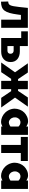

<svg xmlns="http://www.w3.org/2000/svg" viewBox="1584 -2152 573 3780"><g transform="rotate(90 1870.0 -262.5)"><path d="M10 -138Q37 -139 54.5 -147.5Q72 -156 83.5 -179.5Q95 -203 102.5 -244.5Q110 -286 118 -354L136 -525H528V0H368V-388H275L267 -329Q254 -232 236.5 -168.5Q219 -105 190.5 -67Q162 -29 119.5 -13Q77 3 14 4Z M887 -367H992Q1039 -367 1078 -354.5Q1117 -342 1144.5 -319Q1172 -296 1187 -262.5Q1202 -229 1202 -187Q1202 -143 1187.5 -108.5Q1173 -74 1146.5 -50Q1120 -26 1082.5 -13Q1045 0 999 0H728V-394H598V-525H887ZM977 -123Q1006 -123 1022.5 -138.5Q1039 -154 1039 -183Q1039 -212 1022 -228.5Q1005 -245 977 -245H887V-123Z M1408 -525 1538 -332H1572V-525H1736V-332H1770L1899 -525H2080L1902 -272L2097 0H1907L1775 -196H1735V0H1572V-196H1533L1401 0H1211L1404 -272L1227 -525Z M2383 3Q2333 3 2283 -19Q2234 -41 2197 -79Q2175 -102 2156 -134Q2137 -165 2127 -207Q2120 -235 2120 -262Q2120 -264 2120 -268Q2120 -316 2141 -370Q2160 -418 2196 -454Q2231 -489 2282 -512Q2320 -529 2369 -529Q2422 -529 2471 -494V-527H2636V0H2471V-25Q2465 -21 2456 -17Q2415 3 2383 3ZM2389 -151Q2391 -151 2393 -151Q2402 -151 2418 -155Q2425 -157 2443 -165Q2454 -170 2472 -183V-341Q2462 -350 2449 -360L2447 -361Q2438 -368 2427 -372Q2408 -379 2390 -379Q2388 -379 2386 -379Q2385 -379 2383 -379Q2373 -380 2354 -372Q2332 -363 2323 -353Q2312 -341 2302 -321Q2292 -302 2291 -277Q2290 -258 2292 -246Q2295 -229 2303 -213Q2312 -193 2327 -179Q2342 -165 2358 -158Q2374 -151 2389 -151Z M2993 0H2834V-386H2676V-525H3150V-386H2993Z M3447 3Q3397 3 3347 -19Q3298 -41 3261 -79Q3239 -102 3220 -134Q3201 -165 3191 -207Q3184 -235 3184 -262Q3184 -264 3184 -268Q3184 -316 3205 -370Q3224 -418 3260 -454Q3295 -489 3346 -512Q3384 -529 3433 -529Q3486 -529 3535 -494V-527H3700V0H3535V-25Q3529 -21 3520 -17Q3479 3 3447 3ZM3453 -151Q3455 -151 3457 -151Q3466 -151 3482 -155Q3489 -157 3507 -165Q3518 -170 3536 -183V-341Q3526 -350 3513 -360L3511 -361Q3502 -368 3491 -372Q3472 -379 3454 -379Q3452 -379 3450 -379Q3449 -379 3447 -379Q3437 -380 3418 -372Q3396 -363 3387 -353Q3376 -341 3366 -321Q3356 -302 3355 -277Q3354 -258 3356 -246Q3359 -229 3367 -213Q3376 -193 3391 -179Q3406 -165 3422 -158Q3438 -151 3453 -151Z"/></g></svg>

Font: Oxford Sans
Style: Regular
Weight: 800
Designer: Matt McInerney, Pablo Impallari, Rodrigo Fuenzalida
Foundry: Matt McInerney, Pablo Impallari, Rodrigo Fuenzalida
Version: Version 3.000g; ttfautohint (v1.5) -l 8 -r 28 -G 28 -x 14 -D